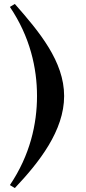

<svg xmlns="http://www.w3.org/2000/svg" viewBox="-20 -736 434 970"><path d="M55 -716 30 -701C132 -550 167 -392 167 -251C167 -110 132 48 30 199L55 214C178 84 304 -76 304 -251C304 -426 178 -576 55 -716Z"/></svg>

Font: Ortica Linear
Style: Bold
Weight: 700
Designer: Benedetta Bovani
Foundry: Collletttivo
Version: Version 2.000;Glyphs 3.1.2 (3151)